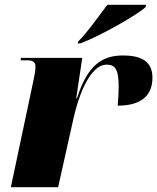

<svg xmlns="http://www.w3.org/2000/svg" viewBox="-20 -776 652 796"><path d="M304 -604 302 -596H313C399 -628 551 -716 583 -746L586 -756H425C393 -714 342 -641 304 -604ZM119 -444 25 0H221L284 -282C319 -437 373 -508 421 -508C453 -508 472 -496 472 -418C472 -397 471 -370 468 -338C558 -338 612 -374 612 -454C612 -517 572 -546 490 -546C405 -546 343 -508 299 -368H296L321 -536H67L65 -526H94C122 -526 127 -514 127 -500C127 -480 123 -464 119 -444Z"/></svg>

Font: Noto Serif Display Black
Style: Italic
Weight: 900
Italic angle: -12°
Designer: Monotype Design Team
Foundry: Monotype Imaging Inc.
Version: Version 2.009